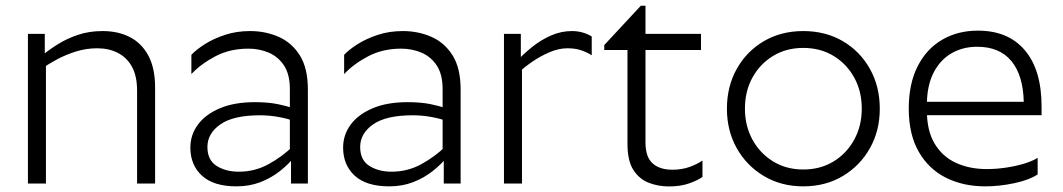

<svg xmlns="http://www.w3.org/2000/svg" viewBox="-20 -650 3764 680"><path d="M78.9 -530H138.6V-446.8L142.7 -431.8V0H78.9ZM324.2 -479Q285.3 -479 248.7 -467.5Q212.1 -455.9 182.3 -439.9Q152.4 -423.9 133.2 -409.7L131 -455Q153.9 -474 185.3 -493.6Q216.7 -513.3 256.2 -526.6Q295.7 -540 343.2 -540Q398.8 -540 440.4 -518.4Q482 -496.9 505.6 -452.6Q529.3 -408.4 529.3 -340V0H465.5V-328.8Q465.5 -380.7 447.4 -413.5Q429.3 -446.4 397.4 -462.7Q365.6 -479 324.2 -479Z M1017.3 -132 1021.7 -92.8Q1000.8 -67.2 970.5 -43.4Q940.3 -19.6 902 -4.8Q863.7 10 817.6 10Q736.4 10 695.3 -27.8Q654.2 -65.5 654.2 -127.2Q654.2 -172.8 681.3 -209.1Q708.5 -245.5 759.4 -266.8Q810.4 -288.2 882.9 -288.2Q928.9 -288.2 963.6 -281.2Q998.2 -274.2 1015.9 -266.9L1019 -221.7Q1001.5 -229.2 968.3 -235.4Q935 -241.7 900.9 -241.7Q806.6 -241.7 760.6 -209.6Q714.6 -177.5 714.6 -129.5Q714.6 -83.1 747.1 -62.5Q779.7 -41.9 825.9 -41.9Q883 -41.9 931.8 -68.9Q980.6 -95.9 1017.3 -132ZM1006.6 -334.4Q1006.6 -386.6 985.9 -418Q965.1 -449.3 931.9 -463.5Q898.6 -477.7 859.8 -477.7Q794.4 -477.7 742.8 -450.6Q691.3 -423.5 657.8 -387.6V-455.9Q675 -474.3 705.6 -493.7Q736.1 -513 776.9 -526.5Q817.7 -540 865.7 -540Q919.9 -540 966.5 -519.7Q1013.1 -499.4 1041.8 -454.1Q1070.4 -408.7 1070.4 -333.1V0H1010.7V-100.1L1006.6 -106.7Z M1558.3 -132 1562.7 -92.8Q1541.8 -67.2 1511.5 -43.4Q1481.3 -19.6 1443 -4.8Q1404.7 10 1358.6 10Q1277.4 10 1236.3 -27.8Q1195.2 -65.5 1195.2 -127.2Q1195.2 -172.8 1222.3 -209.1Q1249.5 -245.5 1300.4 -266.8Q1351.4 -288.2 1423.9 -288.2Q1469.9 -288.2 1504.6 -281.2Q1539.2 -274.2 1556.9 -266.9L1560 -221.7Q1542.5 -229.2 1509.3 -235.4Q1476 -241.7 1441.9 -241.7Q1347.6 -241.7 1301.6 -209.6Q1255.6 -177.5 1255.6 -129.5Q1255.6 -83.1 1288.1 -62.5Q1320.7 -41.9 1366.9 -41.9Q1424 -41.9 1472.8 -68.9Q1521.6 -95.9 1558.3 -132ZM1547.6 -334.4Q1547.6 -386.6 1526.9 -418Q1506.1 -449.3 1472.9 -463.5Q1439.6 -477.7 1400.8 -477.7Q1335.4 -477.7 1283.8 -450.6Q1232.3 -423.5 1198.8 -387.6V-455.9Q1216 -474.3 1246.6 -493.7Q1277.1 -513 1317.9 -526.5Q1358.7 -540 1406.7 -540Q1460.9 -540 1507.5 -519.7Q1554.1 -499.4 1582.8 -454.1Q1611.4 -408.7 1611.4 -333.1V0H1551.7V-100.1L1547.6 -106.7Z M1764.9 -530H1824.6V-432L1828.7 -417V0H1764.9ZM2005.7 -540Q2043.7 -540 2075.7 -520.9V-454.2Q2058.9 -465 2038 -472Q2017.2 -479 1989.6 -479Q1958.9 -479 1926.4 -465.1Q1893.9 -451.2 1865.8 -431.9Q1837.6 -412.5 1819.2 -394.9L1817 -440.2Q1838.7 -463.1 1867.9 -486.2Q1897.2 -509.3 1932.3 -524.6Q1967.4 -540 2005.7 -540Z M2467.9 -23.2Q2450.3 -11 2420.4 -0.4Q2390.6 10.3 2348.7 10.3Q2311.8 10.3 2278.3 -2.4Q2244.8 -15.1 2223.6 -47.5Q2202.3 -80 2202.3 -140.4V-472.9H2120.1V-490.4L2249.6 -629.7H2266.1V-530H2462.7V-472.9H2266.1V-144.9Q2266.1 -94.4 2291.1 -71.6Q2316.1 -48.9 2361.4 -48.9Q2394.4 -48.9 2422 -58.7Q2449.6 -68.6 2467.9 -81.5Z M2824.7 10Q2903.7 10 2964.9 -26.5Q3026 -63 3060.9 -125Q3095.9 -187 3095.9 -265Q3095.9 -343.8 3060.9 -406.1Q3026 -468.5 2964.9 -504.3Q2903.7 -540 2824.7 -540Q2746.6 -540 2685.5 -504.3Q2624.3 -468.5 2589.4 -406.1Q2554.5 -343.8 2554.5 -265Q2554.5 -187 2589.4 -125Q2624.3 -63 2685.5 -26.5Q2746.6 10 2824.7 10ZM2824.7 -49.7Q2764.8 -49.7 2718.1 -78.3Q2671.5 -106.9 2644.9 -155.6Q2618.3 -204.3 2618.3 -265Q2618.3 -326.9 2644.9 -375.3Q2671.5 -423.6 2718.1 -452Q2764.8 -480.3 2824.7 -480.3Q2885.6 -480.3 2932.2 -452Q2978.8 -423.6 3005.4 -375.3Q3032.1 -326.9 3032.1 -265Q3032.1 -204.3 3005.4 -155.5Q2978.8 -106.6 2932.2 -78.2Q2885.6 -49.7 2824.7 -49.7Z M3262.8 -279.6V-256.9Q3262.8 -186.9 3290.2 -141.2Q3317.6 -95.4 3365.5 -73.3Q3413.5 -51.2 3474.4 -51.2Q3508.2 -51.2 3542.8 -56.3Q3577.5 -61.5 3607.2 -70.5Q3636.9 -79.5 3655 -91V-32.2Q3625 -12.4 3572.3 -1.2Q3519.6 10 3469.4 10Q3391.3 10 3330.2 -20.6Q3269 -51.3 3233.7 -112.8Q3198.5 -174.3 3198.5 -265Q3198.5 -353.2 3229.9 -415.1Q3261.2 -476.9 3316.7 -509.2Q3372.1 -541.5 3443.2 -541.5Q3551 -541.5 3609.9 -471.8Q3668.9 -402.1 3668.9 -272.8V-242H3251.6V-289.4H3605.8Q3603.6 -383.6 3561.8 -434Q3520 -484.4 3440.6 -484.4Q3389.9 -484.4 3349.5 -461Q3309.2 -437.5 3286 -391.7Q3262.8 -345.8 3262.8 -279.6Z"/></svg>

Font: Roundo Variable
Style: Regular
Weight: 200
Designer: Shiva Nallaperumal
Foundry: Indian Type Foundry
Version: Version 2.000